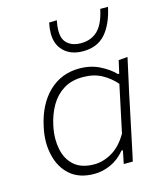

<svg xmlns="http://www.w3.org/2000/svg" viewBox="-115 -842 776 934"><g transform="rotate(-15 273.0 -375.0)"><path d="M394 0Q396.5 -13.5 399.5 -27L407.5 -66H400.5Q367.5 -26.5 326.8 -8.5Q286 9.5 244.5 9.5Q169 9.5 123.5 -30.2Q78 -70 63.5 -135Q56 -166 56 -200Q56 -236 64.5 -274.5Q87 -382.5 150.2 -443.8Q213.5 -505 304.5 -505Q361 -505 406.2 -482.5Q451.5 -460 480 -430H486.5L501 -494.5L546.5 -498.5Q534 -440.5 522 -386.5Q509.5 -332 497 -270.5L446 -28.5Q443 -14 439.5 0ZM255.5 -35.5Q301.5 -35.5 346 -61.5Q390.5 -87.5 424 -145L474.5 -382.5Q444 -417.5 404.2 -438.8Q364.5 -460 310.5 -460Q253.5 -460 213.2 -435Q173 -410 148 -367Q123 -324 111.5 -269.5Q104 -234 104 -202.5Q104 -176.5 109 -152.5Q119.5 -99 156 -67.2Q192.5 -35.5 255.5 -35.5ZM346 -581Q275.5 -581 239.5 -627Q215.5 -657.5 215.5 -705.5Q215.5 -729.5 221.5 -758.5L260.5 -760Q254.5 -730.5 254.5 -708Q254.5 -672.5 269.5 -653.5Q294.5 -621.5 346 -621.5Q398 -621.5 430.8 -653.5Q463.5 -685.5 479 -758.5H518Q499.5 -673 458.5 -627Q417.5 -581 346 -581Z"/></g></svg>

Font: Heraclito ExtraLight
Style: Italic
Weight: 200
Italic angle: -12°
Designer: Kostas Bartsokas (font) & Cristiano Sobral (main changes)
Foundry: Kostas Bartsokas (font) & Cristiano Sobral (main changes)
Version: Version 1.00;July 8, 2020;FontCreator 13.0.0.2655 64-bit